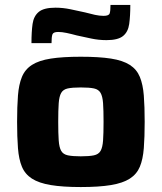

<svg xmlns="http://www.w3.org/2000/svg" viewBox="-20 -747 653 775"><path d="M306 8Q233 8 185 0Q137 -8 109 -26Q81 -44 68.5 -74Q56 -104 52.5 -149Q49 -194 49 -255Q49 -317 52.5 -361.5Q56 -406 68.5 -436.5Q81 -467 109 -485Q137 -503 185 -510.5Q233 -518 306 -518Q380 -518 428 -510.5Q476 -503 504 -485Q532 -467 544.5 -436.5Q557 -406 560.5 -361.5Q564 -317 564 -255Q564 -194 560.5 -149Q557 -104 544.5 -74Q532 -44 504 -26Q476 -8 428 0Q380 8 306 8ZM306 -116Q340 -116 359 -120Q378 -124 386 -138Q394 -152 396 -180Q398 -208 398 -255Q398 -303 396 -330.5Q394 -358 386 -372Q378 -386 359.5 -390Q341 -394 306 -394Q272 -394 253.5 -390Q235 -386 227 -372Q219 -358 217 -330.5Q215 -303 215 -255Q215 -208 217 -180Q219 -152 227 -138Q235 -124 254 -120Q273 -116 306 -116ZM107 -573Q107 -619 111.5 -650.5Q116 -682 136.5 -699Q157 -716 204 -716Q234 -716 265 -709.5Q296 -703 323 -697Q345 -691 363.5 -687Q382 -683 398 -683Q419 -683 422.5 -692.5Q426 -702 426 -727H506Q506 -682 501.5 -650Q497 -618 476.5 -601.5Q456 -585 410 -585Q378 -585 348 -591.5Q318 -598 290 -604Q268 -610 249 -614Q230 -618 215 -618Q195 -618 191.5 -608Q188 -598 188 -573Z"/></svg>

Font: Saira SemiExpanded
Style: Bold
Weight: 700
Width: 6
Designer: Hector Gatti with collaboration of the Omnibus-Type team
Foundry: Omnibus-Type
Version: Version 1.101